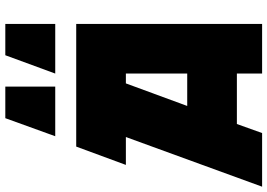

<svg xmlns="http://www.w3.org/2000/svg" viewBox="-162 -845 1007 723"><g transform="rotate(-90 341.5 -483.5)"><path d="M0 0 187 -513H82L151 -700H613V0H426V-95H236L202 0ZM190 -779 258 -967H377V-779ZM426 -779 495 -967H613V-779ZM426 -282V-513H389L304 -282Z"/></g></svg>

Font: Clickuper
Style: Bold
Weight: 700
Designer: Denis Ignatov
Foundry: Denis Ignatov
Version: Version 1.10 April 16, 2021